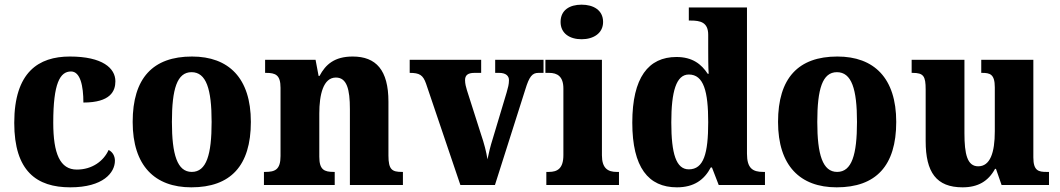

<svg xmlns="http://www.w3.org/2000/svg" viewBox="-20 -792 4536 822"><path d="M281 10C422 10 472 -53 472 -104C472 -123 463 -141 445 -150C424 -103 375 -66 309 -66C237 -66 208 -134 208 -267C208 -436 237 -486 284 -486C324 -486 337 -424 337 -353C453 -353 474 -402 474 -444C474 -500 419 -550 279 -550C145 -550 41 -483 41 -266C41 -59 137 10 281 10Z M799 10C967 10 1054 -82 1054 -270C1054 -458 959 -550 802 -550C635 -550 548 -458 548 -270C548 -82 643 10 799 10ZM801 -56C739 -56 716 -130 716 -270C716 -411 738 -483 800 -483C863 -483 886 -411 886 -270C886 -130 864 -56 801 -56Z M1110 0H1413V-56H1409C1368 -56 1347 -65 1347 -121V-306C1347 -387 1364 -460 1418 -460C1465 -460 1478 -410 1478 -325V0H1705V-56H1701C1659 -56 1643 -65 1643 -126V-357C1643 -492 1590 -550 1490 -550C1412 -550 1374 -516 1348 -467H1344L1331 -536H1115V-480H1119C1160 -480 1181 -471 1181 -416V-124C1181 -65 1157 -56 1115 -56H1110Z M1804 -434 1951 0H2099L2229 -409C2246 -465 2259 -480 2285 -480H2307V-536H2100V-480H2117C2147 -480 2159 -466 2159 -449C2159 -431 2155 -417 2149 -396L2089 -196C2080 -168 2072 -135 2067 -110C2062 -142 2053 -177 2039 -218L1979 -406C1975 -419 1971 -434 1971 -449C1971 -469 1982 -480 2011 -480H2040V-536H1734V-480C1776 -480 1791 -471 1804 -434Z M2470 -624C2520 -624 2562 -649 2562 -698C2562 -749 2520 -772 2470 -772C2419 -772 2380 -749 2380 -698C2380 -649 2419 -624 2470 -624ZM2319 0H2630V-56H2620C2583 -56 2557 -71 2557 -127V-536H2315V-480H2331C2366 -480 2392 -465 2392 -413V-128C2392 -71 2367 -56 2330 -56H2319Z M2878 10C2951 10 2995 -22 3023 -75H3028L3057 0H3255V-56H3247C3202 -56 3178 -72 3178 -134V-760H2929V-704H2937C2978 -704 3012 -697 3012 -643V-588C3012 -550 3012 -506 3014 -476H3010C2983 -517 2945 -548 2876 -548C2756 -548 2687 -460 2687 -267C2687 -75 2756 10 2878 10ZM2929 -67C2875 -67 2854 -133 2854 -268C2854 -400 2875 -473 2929 -473C2993 -473 3012 -400 3012 -269C3012 -135 2993 -67 2929 -67Z M3562 10C3730 10 3817 -82 3817 -270C3817 -458 3722 -550 3565 -550C3398 -550 3311 -458 3311 -270C3311 -82 3406 10 3562 10ZM3564 -56C3502 -56 3479 -130 3479 -270C3479 -411 3501 -483 3563 -483C3626 -483 3649 -411 3649 -270C3649 -130 3627 -56 3564 -56Z M4101 10C4167 10 4211 -16 4240 -69H4244L4268 0H4471V-56H4461C4427 -56 4404 -60 4404 -118V-536H4181V-480H4184C4218 -480 4239 -475 4239 -418V-230C4239 -138 4219 -80 4168 -80C4121 -80 4109 -132 4109 -222V-536H3883V-480H3887C3934 -480 3943 -466 3943 -409V-188C3943 -54 3989 10 4101 10Z"/></svg>

Font: Noto Serif Hebrew SemiCondensed ExtraBold
Style: Regular
Weight: 800
Width: 4
Designer: Monotype Design Team
Foundry: Monotype Imaging Inc.
Version: Version 2.004